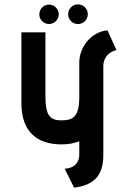

<svg xmlns="http://www.w3.org/2000/svg" viewBox="-20 -649 592 879"><path d="M319 210C422 198 453 142 453 61V-347C453 -379 472 -410 513 -420L472 -510C395 -503 343 -431 343 -363V-206C343 -115 315 -98 261 -98C211 -98 188 -118 188 -206V-501H78V-176C78 -51 145 12 261 12C305 12 327 3 343 -2V56C343 108 305 123 276 123ZM337 -539C362 -539 382 -559 382 -584C382 -609 362 -629 337 -629C312 -629 292 -609 292 -584C292 -559 312 -539 337 -539ZM249 -583C249 -608 229 -628 204 -628C180 -628 160 -608 160 -583C160 -559 180 -539 204 -539C229 -539 249 -559 249 -583Z"/></svg>

Font: Advent Pro
Style: Bold
Weight: 700
Designer: Andreas Kalpakidis
Foundry: Andreas Kalpakidis
Version: Version 2.002 2008